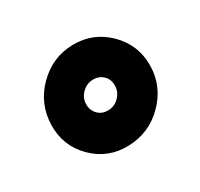

<svg xmlns="http://www.w3.org/2000/svg" viewBox="-39 -745 221 212"><g transform="rotate(15 71.5 -639.0)"><path d="M72 -575Q46 -575 27.8 -594.2Q9.5 -613.5 9.5 -640Q9.5 -667 27.8 -685.8Q46 -704.5 72 -704.5Q98 -704.5 116.2 -685.8Q134.5 -667 134.5 -640Q134.5 -613.5 116.2 -594.2Q98 -575 72 -575ZM72 -620.5Q79 -620.5 84.5 -626.2Q90 -632 90 -640Q90 -648.5 84.5 -654.2Q79 -660 72 -660Q64.5 -660 59 -654.2Q53.5 -648.5 53.5 -640Q53.5 -632 59 -626.2Q64.5 -620.5 72 -620.5Z"/></g></svg>

Font: Anybody Condensed Regular
Style: Bold
Weight: 700
Width: 3
Designer: Tyler Finck
Foundry: Etcetera Type Company
Version: Version 1.010; ttfautohint (v1.8.3) -l 8 -r 50 -G 200 -x 14 